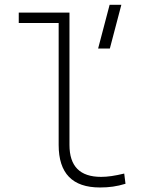

<svg xmlns="http://www.w3.org/2000/svg" viewBox="-20 -786 626 815"><path d="M404.3 9.8C443.4 9.8 475.6 5.4 512.7 -5.9L507.3 -49.3C466.8 -39.6 437 -35.2 409.2 -35.2C319.3 -35.2 274.9 -80.1 274.9 -170.9V-732.4H59.6V-688.5H229V-170.9C229 -50.3 287.1 9.8 404.3 9.8ZM396.5 -580.1H446.3L495.1 -765.6H445.3Z"/></svg>

Font: Cascadia Mono PL ExtraLight
Style: Regular
Weight: 200
Monospace: yes
Designer: Aaron Bell
Foundry: Saja Typeworks
Version: Version 2404.023